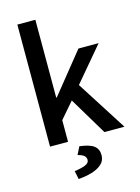

<svg xmlns="http://www.w3.org/2000/svg" viewBox="-135 -783 786 1076"><g transform="rotate(-15 257.5 -245.5)"><path d="M75.7 0V-708H180.2V-256.3H183.6L371.6 -489.7H488.8L321.3 -291.5L507.3 0H391.1L260.3 -218.3L180.2 -125.5V0ZM183.6 216.8 173.8 168.5Q211.4 163.6 235.6 154.1Q259.8 144.5 259.8 126.5Q259.8 109.4 247.1 100.1Q234.4 90.8 212.4 85.4L234.9 40.5Q293 47.4 317.6 66.2Q342.3 85 342.3 120.6Q342.3 151.9 320.1 172.1Q297.9 192.4 261.7 203.1Q225.6 213.9 183.6 216.8Z"/></g></svg>

Font: Varta Light
Style: Bold
Weight: 700
Version: Version 1.004